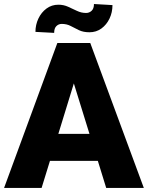

<svg xmlns="http://www.w3.org/2000/svg" viewBox="-22 -922 726 942"><path d="M499 0 458 -132.8H223.1L182.1 0H-2L259.3 -710.9H420.9L683.6 0ZM264.2 -265.1H417L340.3 -512.7ZM439 -902.3 529.8 -897Q529.8 -861.3 515.4 -831.1Q501 -800.8 475.6 -782.2Q450.2 -763.7 417 -763.7Q386.7 -763.7 365.5 -773.9Q344.2 -784.2 325 -794.4Q305.7 -804.7 280.8 -804.7Q265.6 -804.7 254.6 -793.9Q243.7 -783.2 243.7 -760.7L151.9 -765.6Q151.9 -800.3 166.3 -830.8Q180.7 -861.3 206.1 -880.1Q231.4 -898.9 264.6 -898.9Q290 -898.9 312 -888.9Q334 -878.9 355.5 -868.7Q377 -858.4 400.4 -858.4Q416 -858.4 427.5 -869.1Q439 -879.9 439 -902.3Z"/></svg>

Font: Vazirmatn RD UI Black
Style: Regular
Weight: 900
Designer: Saber Rastikerdar
Foundry: Saber Rastikerdar
Version: Version 33.003